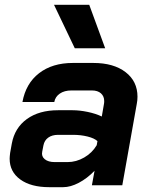

<svg xmlns="http://www.w3.org/2000/svg" viewBox="-20 -768 624 796"><path d="M20 -110Q20 -118 22 -134L29 -173Q41 -238 91.5 -274.5Q142 -311 221 -311H281Q310 -311 343.5 -304Q377 -297 402 -285L411 -337Q412 -341 412 -349Q412 -369 398.5 -381Q385 -393 361 -393H276Q247 -393 228 -380Q209 -367 205 -345H73Q87 -422 142 -464.5Q197 -507 282 -507H367Q451 -507 500.5 -469Q550 -431 550 -367Q550 -352 547 -337L487 0H361L372 -60Q341 -28 306.5 -10Q272 8 242 8H184Q108 8 64 -24Q20 -56 20 -110ZM260 -96Q296 -96 329 -115Q362 -134 381 -166L384 -183Q371 -195 343 -202Q315 -209 283 -209H221Q196 -209 180 -197.5Q164 -186 160 -165L155 -139Q151 -120 165.5 -108Q180 -96 207 -96ZM204 -748H350L416 -568H290Z"/></svg>

Font: Bai Jamjuree
Style: Bold Italic
Weight: 700
Italic angle: -10°
Designer: Katatrad Aksorn Co.,Ltd.
Foundry: Cadson Demak Co.,Ltd.
Version: Version 1.000; ttfautohint (v1.6)